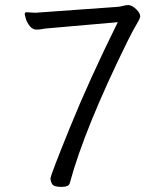

<svg xmlns="http://www.w3.org/2000/svg" viewBox="-20 -722 640 753"><path d="M530 -657Q526 -643 515 -625.5Q504 -608 480 -560Q312 -219 254 -5Q251 11 221 11Q191 11 184.5 0Q178 -11 178 -22.5Q178 -34 254.5 -222.5Q331 -411 442 -635L157 -610Q150 -609 142.5 -607.5Q135 -606 121.5 -606Q108 -606 97 -619.5Q86 -633 81.5 -648Q77 -663 77 -665Q77 -674 83 -674L119 -672L440 -695Q452 -696 462.5 -699Q473 -702 482 -702H485Q498 -701 514 -686Q530 -671 530 -657Z"/></svg>

Font: Moon Stars Kai T
Style: Regular
Weight: 400
Designer: GuiWonder
Version: Version 1.101